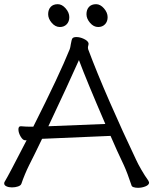

<svg xmlns="http://www.w3.org/2000/svg" viewBox="-21 -888 732 917"><path d="M67 -270Q67 -285 78 -285H80Q104 -283 119 -283H138Q263 -531 312 -653Q315 -661 317 -676Q321 -700 325 -705Q330 -711 344 -711Q361 -711 379 -702.5Q397 -694 401 -684L402 -680Q402 -675 400.5 -670Q399 -665 399 -660Q399 -655 400 -653Q441 -543 503.5 -400Q566 -257 629 -125Q637 -107 654 -77.5Q671 -48 687 -26Q691 -18 691 -16Q691 -5 674 2Q657 9 638 9Q626 9 617 6Q608 3 607 -3Q587 -63 571 -98Q537 -169 507 -239L180 -225Q143 -148 118 -99Q108 -79 98 -55Q88 -31 81 -10Q78 -2 65 2.5Q52 7 36 7Q21 7 10 2Q-1 -3 -1 -12Q-1 -18 3 -23Q18 -47 106 -218H99Q88 -218 77.5 -236Q67 -254 67 -270ZM356 -601Q304 -484 210 -285L482 -296Q393 -502 356 -601ZM392 -820Q392 -842 404 -855Q416 -868 438 -868Q458 -868 475.5 -848Q493 -828 493 -806Q493 -785 480.5 -772Q468 -759 448 -759Q426 -759 409 -779Q392 -799 392 -820ZM209 -820Q209 -842 221 -855Q233 -868 255 -868Q275 -868 292.5 -848Q310 -828 310 -806Q310 -785 297.5 -772Q285 -759 265 -759Q243 -759 226 -779Q209 -799 209 -820Z"/></svg>

Font: Fusion Kai T
Style: Regular
Weight: 400
Designer: Fontworks Inc.
Version: Version 24.134;May 13, 2024